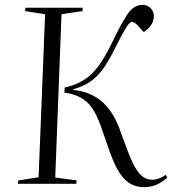

<svg xmlns="http://www.w3.org/2000/svg" viewBox="-20 -762 714 796"><path d="M248 -399Q292 -409 325.5 -429Q359 -449 387 -486.5Q415 -524 445 -586Q477 -654 505 -698Q533 -742 571 -742Q591 -742 604.5 -728Q618 -714 618 -696Q618 -674 605.5 -657Q593 -640 576 -629L551 -656Q538 -671 527 -671Q516 -671 499 -641.5Q482 -612 459 -566Q431 -509 406 -475Q381 -441 352 -422Q323 -403 284 -392V-389Q350 -383 397.5 -345Q445 -307 474 -232Q483 -207 489 -191Q495 -175 504 -151Q523 -98 540 -68.5Q557 -39 574 -28Q591 -17 612 -17Q638 -17 667 -37L674 -26Q655 -8 630.5 3Q606 14 579 14Q548 14 523.5 1.5Q499 -11 477.5 -42.5Q456 -74 435 -133Q425 -161 418 -181.5Q411 -202 400 -233Q374 -310 338.5 -340.5Q303 -371 247 -378ZM167 -703 84 -716 85 -730H323L322 -716L235 -703L209 -26L298 -14L296 0H54L56 -14L140 -27Z"/></svg>

Font: Literata 72pt Light
Style: Italic
Weight: 300
Italic angle: -2°
Designer: Latin by Veronika Burian and Jose Scaglione. Greek by Irene Vlachou. Cyrillic by Vera Evstafieva
Foundry: TypeTogether
Version: Version 3.002